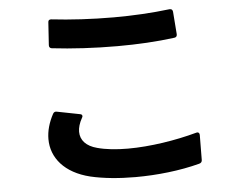

<svg xmlns="http://www.w3.org/2000/svg" viewBox="-53 -798 1106 893"><g transform="rotate(-5 500.0 -351.5)"><path d="M335 10C395 24 468 31 544 31C646 31 753 19 844 -5C853 -7 858 -13 858 -21L859 -138C859 -146 855 -151 848 -151L843 -150C745 -123 625 -104 521 -104C467 -104 418 -109 378 -120C328 -133 301 -162 301 -202C301 -220 307 -242 320 -265C322 -268 323 -271 323 -273C323 -278 320 -282 313 -283L206 -304C198 -306 192 -303 188 -296C167 -257 156 -218 156 -180C156 -93 216 -19 335 10ZM203 -722 196 -616C195 -607 200 -601 208 -600C302 -589 408 -583 514 -583C607 -583 699 -588 781 -599C789 -600 793 -605 793 -613V-615L785 -720C784 -728 780 -733 772 -733H769C688 -723 598 -718 508 -718C406 -718 305 -724 218 -734C209 -735 203 -731 203 -722Z"/></g></svg>

Font: LINE Seed JP_OTF Bold
Style: Regular
Weight: 700
Designer: LINE & Fontrix & Fontworks
Version: Version 1.009